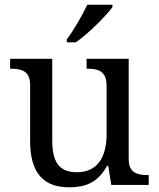

<svg xmlns="http://www.w3.org/2000/svg" viewBox="-20 -786 675 816"><path d="M264 -606H302C355 -642 433 -721 458 -756V-766H351C330 -721 293 -657 264 -619ZM273 10C338 10 394 -6 435 -81H440L453 0H612V-42H609C565 -42 527 -50 527 -109V-536H348V-494H351C396 -494 433 -485 433 -422V-216C433 -119 395 -54 307 -54C226 -54 202 -104 202 -191V-536H23V-494H26C70 -494 108 -485 108 -426V-186C108 -49 167 10 273 10Z"/></svg>

Font: Noto Serif Thai
Style: Regular
Weight: 400
Designer: Monotype Design Team
Foundry: Monotype Imaging Inc.
Version: Version 1.901